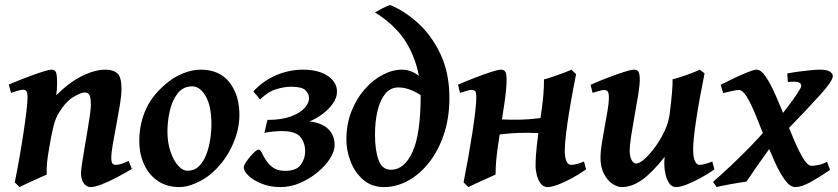

<svg xmlns="http://www.w3.org/2000/svg" viewBox="-20 -740 3403 780"><path d="M515.6 -53.7Q486.3 -36.1 453.9 -19Q421.4 -2 393.1 9Q364.7 20 348.6 20Q331.5 20 320.3 4.6Q309.1 -10.7 309.1 -37.1Q309.1 -47.4 313 -74.2Q316.9 -101.1 323 -136.2Q329.1 -171.4 335 -206.8Q340.8 -242.2 345 -270.8Q349.1 -299.3 349.1 -312.5Q349.1 -341.3 344 -352.8Q338.9 -364.3 323.2 -364.3Q310.1 -364.3 279.3 -346.7Q248.5 -329.1 220.2 -283.2Q205.6 -260.3 197.3 -227.3Q189 -194.3 181.2 -147Q173.3 -103.5 171.1 -78.9Q168.9 -54.2 169.9 -30.8Q163.1 -27.8 147.7 -21Q132.3 -14.2 114.3 -5.9Q96.2 2.4 80.8 9.5Q65.4 16.6 59.6 20L40 1Q49.8 -47.4 59.1 -100.3Q68.4 -153.3 75.7 -202.1Q83 -251 87.4 -288.3Q91.8 -325.7 91.8 -342.8Q91.8 -365.2 86.9 -370.4Q82 -375.5 73.2 -375.5Q66.9 -375.5 50.3 -370.8Q33.7 -366.2 24.9 -362.8L15.6 -396.5Q36.1 -405.3 62.7 -415.8Q89.4 -426.3 115.5 -435.8Q141.6 -445.3 161.6 -451.2Q181.6 -457 189 -457Q202.6 -457 207.3 -446.8Q211.9 -436.5 211.9 -401.9Q211.9 -378.4 208.5 -353Q261.7 -405.8 313.5 -431.4Q365.2 -457 409.2 -457Q439.9 -457 456.8 -441.9Q473.6 -426.8 473.6 -379.4Q473.6 -354 467.3 -315.2Q460.9 -276.4 452.9 -234.1Q444.8 -191.9 438.5 -155.5Q432.1 -119.1 432.1 -99.1Q432.1 -82.5 436.5 -76.4Q440.9 -70.3 449.7 -70.3Q460.9 -70.3 472.7 -74Q484.4 -77.6 502.9 -86.4Z M952.6 -272.9Q952.6 -208 920.4 -141.8Q888.2 -75.7 833.5 -30.8Q808.1 -9.8 773.2 5.1Q738.3 20 709 20Q658.2 20 621.6 -4.6Q585 -29.3 565.4 -72Q545.9 -114.7 545.9 -168Q545.9 -237.8 574 -298.8Q602.1 -359.9 667.5 -410.2Q692.9 -429.7 727.5 -443.4Q762.2 -457 794.9 -457Q871.6 -457 912.1 -405.5Q952.6 -354 952.6 -272.9ZM838.9 -234.9Q838.9 -309.1 815.7 -349.1Q792.5 -389.2 761.2 -389.2Q723.6 -389.2 701.4 -360.4Q679.2 -331.5 669.7 -289.3Q660.2 -247.1 660.2 -205.6Q660.2 -162.1 672.1 -125.7Q684.1 -89.4 702.9 -67.9Q721.7 -46.4 742.2 -46.4Q769 -46.4 787.6 -64.2Q806.2 -82 817.4 -110.6Q828.6 -139.2 833.7 -171.9Q838.9 -204.6 838.9 -234.9Z M1339.4 -149.9Q1339.4 -125 1320.6 -95.7Q1301.8 -66.4 1270 -40Q1238.3 -13.7 1199.2 3.2Q1160.2 20 1119.6 20Q1077.1 20 1043.2 6.3Q1009.3 -7.3 989.7 -26.1Q970.2 -44.9 970.2 -60.1Q970.2 -68.4 982.4 -85.9Q994.6 -103.5 1009.3 -117.9Q1023.9 -132.3 1030.8 -132.3Q1037.1 -132.3 1043.5 -119.4Q1049.8 -106.4 1060.3 -89.4Q1070.8 -72.3 1089.4 -59.1Q1107.9 -45.9 1138.2 -45.9Q1184.1 -45.9 1201.9 -70.6Q1219.7 -95.2 1219.7 -125Q1219.7 -159.7 1200.2 -183.6Q1180.7 -207.5 1125 -207.5Q1112.8 -207.5 1091.8 -205.8Q1070.8 -204.1 1054.2 -200.2L1066.4 -252.9Q1123.5 -252.9 1160.9 -266.6Q1198.2 -280.3 1216.8 -300.5Q1235.4 -320.8 1235.4 -341.3Q1235.4 -359.4 1220.7 -373.5Q1206.1 -387.7 1162.6 -387.7Q1136.2 -387.7 1102.8 -377.9Q1069.3 -368.2 1036.6 -335.9L1009.3 -369.1Q1053.2 -415 1105.5 -436Q1157.7 -457 1209.5 -457Q1274.4 -457 1311.8 -431.4Q1349.1 -405.8 1349.1 -367.7Q1349.1 -343.3 1332.5 -319.6Q1315.9 -295.9 1290.3 -276.9Q1264.6 -257.8 1237.3 -246.6Q1287.1 -241.2 1313.2 -216.1Q1339.4 -190.9 1339.4 -149.9Z M1387.2 -172.9Q1387.2 -234.9 1407.5 -286.9Q1427.7 -338.9 1461.2 -377Q1494.6 -415 1534.4 -436Q1574.2 -457 1612.8 -457Q1646.5 -457 1676.3 -435.8Q1706.1 -414.6 1726.1 -388.7L1713.9 -333Q1689.5 -356.4 1658.4 -370.6Q1627.4 -384.8 1598.6 -384.8Q1566.4 -384.8 1545.4 -359.4Q1524.4 -334 1513.9 -290.5Q1503.4 -247.1 1503.4 -192.4Q1503.4 -130.4 1517.8 -90.3Q1532.2 -50.3 1568.4 -50.3Q1622.1 -50.3 1655.5 -122.1Q1689 -193.8 1689 -354Q1689 -451.7 1645.5 -540.3Q1602.1 -628.9 1503.4 -689.5Q1514.6 -696.3 1533.9 -706.3Q1553.2 -716.3 1564.5 -719.7Q1624 -695.8 1679.4 -645Q1734.9 -594.2 1770.3 -518.3Q1805.7 -442.4 1805.7 -342.3Q1805.7 -260.7 1783.2 -194.1Q1760.7 -127.4 1722.9 -79.6Q1685.1 -31.7 1637.7 -5.9Q1590.3 20 1540.5 20Q1489.7 20 1455.6 -9.8Q1421.4 -39.6 1404.3 -84Q1387.2 -128.4 1387.2 -172.9Z M1993.2 -30.8Q1985.4 -27.3 1962.2 -16.8Q1939 -6.3 1915.5 4.4Q1892.1 15.1 1882.8 20L1863.3 1Q1873 -47.4 1882.3 -100.3Q1891.6 -153.3 1899.2 -202.1Q1906.7 -251 1910.9 -288.3Q1915 -325.7 1915 -342.8Q1915 -365.2 1909.9 -370.1Q1904.8 -375 1896 -375Q1889.6 -375 1875 -370.8Q1860.4 -366.7 1848.6 -362.8L1840.8 -396Q1868.7 -408.2 1904.8 -422.4Q1940.9 -436.5 1972.2 -446.8Q2003.4 -457 2015.1 -457Q2028.8 -457 2033.4 -447.5Q2038.1 -438 2038.1 -416Q2038.1 -382.3 2029.5 -322.5Q2021 -262.7 2007.3 -175.8Q1999.5 -127 1996.3 -93.3Q1993.2 -59.6 1993.2 -30.8ZM2226.1 -250 2207.5 -197.3Q2165.5 -199.7 2130.1 -200.4Q2094.7 -201.2 2057.1 -198.5Q2019.5 -195.8 1971.2 -188.5L1958 -203.1Q1960.4 -210.4 1966.8 -229.7Q1973.1 -249 1977.1 -256.8Q2020 -254.4 2055.7 -253.7Q2091.3 -252.9 2128.7 -255.6Q2166 -258.3 2213.4 -265.6ZM2360.8 -51.8Q2332.5 -31.7 2302.2 -15.4Q2272 1 2246.1 10.5Q2220.2 20 2205.1 20Q2187.5 20 2176.8 5.9Q2166 -8.3 2160.9 -28.6Q2155.8 -48.8 2155.8 -66.4Q2155.8 -104.5 2161.1 -150.9Q2166.5 -197.3 2172.9 -240.2Q2184.1 -314.9 2187.3 -352.8Q2190.4 -390.6 2189.9 -417.5Q2202.6 -420.4 2224.9 -428Q2247.1 -435.5 2268.8 -443.6Q2290.5 -451.7 2301.3 -457L2320.3 -438.5Q2306.6 -369.6 2296.1 -308.3Q2285.6 -247.1 2280 -200.4Q2274.4 -153.8 2274.4 -127.9Q2274.4 -101.1 2281 -85.7Q2287.6 -70.3 2299.3 -70.3Q2311.5 -70.3 2325 -74Q2338.4 -77.6 2352.5 -84Z M2678.7 -72.8Q2678.7 -86.9 2680.2 -103Q2631.8 -41 2589.8 -10.5Q2547.9 20 2505.9 20Q2487.8 20 2467.8 6.6Q2447.8 -6.8 2433.6 -33.7Q2419.4 -60.5 2419.4 -100.1Q2419.4 -122.1 2424.6 -155.3Q2429.7 -188.5 2436.5 -224.9Q2443.4 -261.2 2448.5 -292.5Q2453.6 -323.7 2453.6 -341.8Q2453.6 -364.3 2448.2 -369.4Q2442.9 -374.5 2434.1 -374.5Q2427.7 -374.5 2412.1 -370.1Q2396.5 -365.7 2387.2 -362.8L2379.4 -395.5Q2407.2 -408.2 2443.8 -422.4Q2480.5 -436.5 2512 -446.8Q2543.5 -457 2555.2 -457Q2569.3 -457 2574.2 -447.8Q2579.1 -438.5 2579.1 -416Q2579.1 -394.5 2572.8 -355.5Q2566.4 -316.4 2558.3 -272Q2550.3 -227.5 2544.2 -188.5Q2538.1 -149.4 2538.1 -127.9Q2538.1 -106 2545.4 -90.8Q2552.7 -75.7 2565.4 -75.7Q2577.1 -75.7 2597.7 -93.5Q2618.2 -111.3 2640.1 -140.9Q2662.1 -170.4 2679.2 -206.3Q2696.3 -242.2 2700.7 -278.3Q2707.5 -332 2710.2 -366Q2712.9 -399.9 2712.4 -418Q2724.1 -420.4 2747.3 -428Q2770.5 -435.5 2792.5 -444.1Q2814.5 -452.6 2822.8 -457L2842.3 -441.9Q2821.3 -338.9 2808.6 -255.4Q2795.9 -171.9 2795.9 -133.3Q2795.9 -99.6 2803.5 -85Q2811 -70.3 2820.8 -70.3Q2840.8 -70.3 2873.5 -84L2882.3 -51.8Q2859.9 -35.6 2829.8 -19Q2799.8 -2.4 2771.7 8.8Q2743.7 20 2726.6 20Q2709.5 20 2699 4.9Q2688.5 -10.3 2683.6 -32Q2678.7 -53.7 2678.7 -72.8Z M3363.3 -431.2Q3363.3 -411.6 3313.2 -356Q3263.2 -300.3 3166 -200.2L3128.9 -242.2Q3157.7 -275.9 3181.9 -308.1Q3206.1 -340.3 3220.7 -363Q3235.4 -385.7 3235.4 -391.1Q3235.4 -398.9 3228.3 -403.6Q3221.2 -408.2 3203.1 -408.2Q3193.8 -408.2 3180.7 -406.7L3178.2 -441.4Q3199.7 -445.8 3225.3 -449.2Q3251 -452.6 3273.9 -454.8Q3296.9 -457 3310.5 -457Q3338.9 -457 3351.1 -449.2Q3363.3 -441.4 3363.3 -431.2ZM3352.1 -49.8Q3309.6 -20.5 3272.7 -0.2Q3235.8 20 3211.4 20Q3189.9 20 3168.9 -8.5Q3147.9 -37.1 3127.7 -82Q3107.4 -127 3087.9 -177.2Q3068.4 -227.5 3050 -272.5Q3031.7 -317.4 3014.4 -345.9Q2997.1 -374.5 2981 -374.5Q2972.7 -374.5 2952.6 -370.1Q2932.6 -365.7 2918 -361.8L2907.7 -395.5Q2932.6 -408.2 2962.6 -422.6Q2992.7 -437 3017.8 -447Q3043 -457 3053.7 -457Q3071.8 -457 3090.8 -428.7Q3109.9 -400.4 3129.6 -356Q3149.4 -311.5 3168.9 -261.7Q3188.5 -211.9 3207.5 -167.5Q3226.6 -123 3244.1 -94.7Q3261.7 -66.4 3277.3 -66.4Q3288.6 -66.4 3305.2 -69.8Q3321.8 -73.2 3339.8 -82.5ZM3137.7 -180.2Q3117.2 -150.9 3084.5 -106Q3051.8 -61 3012.7 -2.4Q3001 -1 2976.6 3.2Q2952.1 7.3 2927.7 12Q2903.3 16.6 2891.6 20L2876.5 -1Q2908.7 -28.8 2949.7 -67.4Q2990.7 -106 3030.8 -147.2Q3070.8 -188.5 3100.1 -224.1Z"/></svg>

Font: Gentium Plus
Style: Bold Italic
Weight: 700
Italic angle: -8°
Designer: Victor Gaultney, Annie Olsen, Iska Routamaa, Becca Hirsbrunner
Foundry: SIL International
Version: Version 6.101